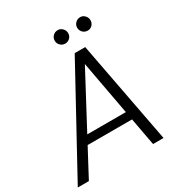

<svg xmlns="http://www.w3.org/2000/svg" viewBox="-212 -1005 1066 1140"><g transform="rotate(-30 321.0 -434.5)"><path d="M-12 0 371 -700H443L576 0H504L391 -614L64 0ZM122 -189 150 -245H496L506 -189ZM351 -777Q332 -777 318.5 -790.5Q305 -804 305 -823Q305 -842 318.5 -855.5Q332 -869 352 -869Q370 -869 383.5 -855Q397 -841 397 -823Q397 -803 383.5 -790Q370 -777 351 -777ZM506 -777Q486 -777 472.5 -790.5Q459 -804 459 -823Q459 -842 472.5 -855.5Q486 -869 506 -869Q524 -869 537 -855Q550 -841 550 -823Q550 -803 537 -790Q524 -777 506 -777Z"/></g></svg>

Font: DM Sans Light
Style: Italic
Weight: 300
Italic angle: -10°
Designer: Colophon Foundry, Jonny Pinhorn
Foundry: Colophon Foundry
Version: Version 4.004;gftools[0.9.30]